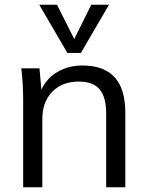

<svg xmlns="http://www.w3.org/2000/svg" viewBox="-20 -792 625 812"><path d="M510 -316V0H429V-312Q429 -382 401 -414.5Q373 -447 313 -447Q243 -447 201 -404Q159 -361 159 -288V0H78V-362Q78 -440 70 -503H147L155 -413Q178 -462 224 -488.5Q270 -515 329 -515Q510 -515 510 -316ZM366 -772H441L322 -568H265L146 -772H221L294 -627Z"/></svg>

Font: Muli
Style: Regular
Weight: 400
Designer: Vernon Adams
Foundry: Vernon Adams
Version: Version 2.000